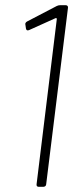

<svg xmlns="http://www.w3.org/2000/svg" viewBox="-20 -720 282 740"><path d="M199 -697 84 -637C79 -634 76 -629 78 -624L80 -610C81 -604 85 -601 92 -604L194 -650C196 -651 199 -650 199 -647L121 -10C120 -4 123 0 129 0H147C153 0 158 -4 158 -10L242 -690C243 -696 239 -700 233 -700H212C208 -700 203 -699 199 -697Z"/></svg>

Font: Barlow Condensed ExtraLight
Style: Italic
Weight: 275
Width: 3
Italic angle: -7°
Designer: Jeremy Tribby
Foundry: Tribby Type
Version: Version 1.422;hotconv 1.0.109;makeotfexe 2.5.65596